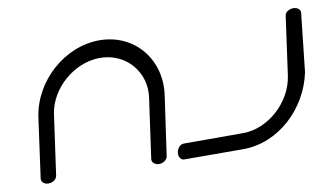

<svg xmlns="http://www.w3.org/2000/svg" viewBox="-67 -766 1547 907"><g transform="rotate(-10 707.0 -312.5)"><path d="M1339.8 -586.8C1339.8 -586.8 1318.6 -433.2 1300.7 -305.8C1282.8 -178.5 1163.9 -74.8 1046 -74.8C928 -74.8 760.5 -74.8 760.5 -74.8C744.6 -74.8 728.6 -58.7 725.6 -37.8C722.7 -16.9 734.1 -0.7 749.8 -0.7C749.8 -0.7 863.6 0 1033.1 0C1202.6 0 1348.6 -138.3 1383.3 -307.4C1383.3 -307.4 1413.8 -586.8 1413.9 -586.8C1415.9 -601.8 1401.6 -614.8 1380.7 -614.8C1359.8 -614.8 1341.9 -601.8 1339.8 -586.8ZM670.7 -29.6C670.7 -29.6 687.5 -144.4 711.5 -315.2C735.5 -486 619.1 -624.6 452.1 -624.6C285.1 -624.6 129.8 -486 105.7 -315.2C81.7 -144.4 66.3 -29.6 66.3 -29.6C64.1 -13.7 78.3 0 99.2 0C120.1 0 138.2 -13.9 140.5 -29.9C140.5 -29.9 164.2 -199 180.9 -317.9C197.7 -436.9 314.8 -542.1 440.5 -542.1C566.3 -542.1 653.8 -436.9 637.1 -317.9C620.4 -199 596.6 -29.9 596.6 -29.9C594.3 -13.9 608.5 0 629.4 0C650.3 0 668.4 -13.7 670.7 -29.6Z"/></g></svg>

Font: Hi.
Style: Tall Oblique
Weight: 400
Designer: Mew Too, Robert Jablonski
Foundry: Cannot Into Space Fonts
Version: Version 1.996